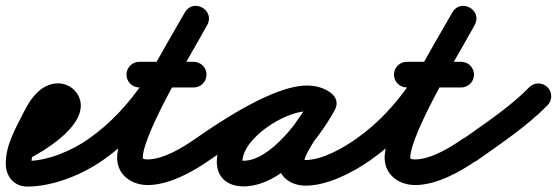

<svg xmlns="http://www.w3.org/2000/svg" viewBox="-54 -602 1955 674"><path d="M-17.3 -61.1C-5.7 -39.1 21.6 -30.7 43.6 -42.3C106.9 -75.7 229.6 -150.6 229.6 -231.5C229.6 -274.7 192.7 -309.4 150 -309.4C88.5 -309.4 50.2 -251.9 26.5 -202.5C26.5 -202.5 26.5 -202.7 26.6 -202.9C26.7 -203.1 26.8 -203.3 26.8 -203.3C-1.1 -147.9 -33.7 -92.1 -33.7 -28.1C-33.7 17.4 -5.2 52.9 42.3 52.9C132.6 52.9 235.4 10.8 307.9 -40.2C328.2 -54.5 333.1 -82.6 318.8 -102.9C304.5 -123.2 276.4 -128.1 256.1 -113.8C198.9 -73.6 113.9 -37.1 42.3 -37.1C40.5 -37.1 45.8 -36.1 47.4 -35.2C53.5 -31.8 56.3 -20.8 56.3 -28.1C56.3 -75.4 86.3 -121.3 107.2 -162.7C107.2 -162.7 107.3 -162.9 107.4 -163.1C107.5 -163.3 107.5 -163.5 107.5 -163.5C112.6 -173.9 135.5 -219.4 150 -219.4C150.9 -219.4 148.3 -219.4 147.4 -219.6C145.6 -220 144 -221.1 142.8 -222.6C141.5 -224.1 140.6 -225.8 140.1 -227.7C139.7 -229.3 139.6 -231.8 139.6 -231.5C139.6 -205 28 -135.9 1.5 -121.9C-20.4 -110.3 -28.8 -83.1 -17.2 -61.1Z M307.8 -40.1C482 -161.7 570.8 -332.9 673.2 -513.8C687.9 -540 675.7 -564.1 656.2 -575.2C636.6 -586.2 609.6 -584.3 594.8 -558.2C537.9 -457.5 357.2 -163.2 357.2 -48.3C357.2 12 407.8 47.6 464.3 47.6C539.2 47.6 622.2 1.6 681.8 -40.1C702.2 -54.4 707.1 -82.5 692.9 -102.8C678.6 -123.2 650.5 -128.1 630.2 -113.9C587.1 -83.7 519 -42.4 464.3 -42.4C460.4 -42.4 447.2 -42.3 447.2 -48.3C447.2 -133.3 629.4 -436.4 673.2 -513.8C687.9 -540 675.7 -564.1 656.2 -575.2C636.6 -586.2 609.6 -584.3 594.8 -558.2C499.8 -390.2 418 -226.8 256.2 -113.9C235.9 -99.7 230.9 -71.6 245.1 -51.2C259.3 -30.9 287.4 -25.9 307.8 -40.1ZM435 -295C498.7 -295 562.3 -295 626 -295C650.9 -295 671 -315.1 671 -340C671 -364.9 650.9 -385 626 -385C562.3 -385 498.7 -385 435 -385C410.1 -385 390 -364.9 390 -340C390 -315.1 410.1 -295 435 -295Z M619.1 -51.2C633.3 -30.9 661.4 -25.9 681.8 -40.1C750.2 -87.9 939.4 -211.8 1023.6 -211.8C1033.5 -211.8 1044.6 -210.3 1052.8 -204.4C1076.1 -187.8 1100.6 -199.5 1113.2 -219C1125.7 -238.4 1126.3 -265.6 1101.6 -279.9C1075.5 -295.1 1052.9 -301.1 1022.3 -301.1C895.4 -301.1 707.1 -169.2 707.1 -34.2C707.1 22.9 746.8 52.3 800.7 52.3C936.2 52.3 1062.5 -108.7 1121.5 -216.4C1135.9 -242.7 1123.3 -266.7 1103.6 -277.5C1083.9 -288.3 1057 -285.9 1042.5 -259.6C1005.4 -191.8 923.3 -109.2 923.3 -31.6C923.3 21.7 970.8 49.7 1019 49.7C1095.9 49.7 1185.4 3.2 1247 -40.2C1267.3 -54.6 1272.1 -82.7 1257.8 -103C1243.4 -123.3 1215.3 -128.1 1195 -113.8C1149.6 -81.7 1076.1 -40.3 1019 -40.3C1010.8 -40.3 1006.3 -45.5 1010.7 -39.1C1012.2 -36.9 1013.3 -29 1013.3 -31.6C1013.3 -68.7 1098.1 -173.7 1121.5 -216.4C1135.9 -242.7 1123.3 -266.6 1103.6 -277.4C1083.9 -288.3 1056.9 -285.9 1042.5 -259.6C1002 -185.6 895.9 -37.7 800.7 -37.7C798.1 -37.7 795.5 -37.8 793 -38.1C787.3 -38.7 797.1 -26.7 797.1 -34.2C797.1 -117.3 946.8 -211.1 1022.3 -211.1C1037.7 -211.1 1044.3 -209.1 1056.4 -202.1C1081.2 -187.7 1105 -198.3 1116.8 -216.6C1128.6 -235 1128.4 -261 1105.2 -277.6C1081.5 -294.5 1052.5 -301.8 1023.6 -301.8C908.1 -301.8 722.2 -178.1 630.2 -113.9C609.9 -99.7 604.9 -71.6 619.1 -51.2Z M1246.8 -40.1C1421 -161.7 1509.8 -332.9 1612.2 -513.8C1626.9 -540 1614.7 -564.1 1595.2 -575.2C1575.6 -586.2 1548.6 -584.3 1533.8 -558.2C1476.9 -457.5 1296.2 -163.2 1296.2 -48.3C1296.2 12 1346.8 47.6 1403.3 47.6C1478.2 47.6 1561.2 1.6 1620.8 -40.1C1641.2 -54.4 1646.1 -82.5 1631.9 -102.8C1617.6 -123.2 1589.5 -128.1 1569.2 -113.9C1526.1 -83.7 1458 -42.4 1403.3 -42.4C1399.4 -42.4 1386.2 -42.3 1386.2 -48.3C1386.2 -133.3 1568.4 -436.4 1612.2 -513.8C1626.9 -540 1614.7 -564.1 1595.2 -575.2C1575.6 -586.2 1548.6 -584.3 1533.8 -558.2C1438.8 -390.2 1357 -226.8 1195.2 -113.9C1174.9 -99.7 1169.9 -71.6 1184.1 -51.2C1198.3 -30.9 1226.4 -25.9 1246.8 -40.1ZM1374 -295C1437.7 -295 1501.3 -295 1565 -295C1589.9 -295 1610 -315.1 1610 -340C1610 -364.9 1589.9 -385 1565 -385C1501.3 -385 1437.7 -385 1374 -385C1349.1 -385 1329 -364.9 1329 -340C1329 -315.1 1349.1 -295 1374 -295Z M1558.3 -49.6C1572.7 -29.3 1600.8 -24.6 1621.1 -39C1705.4 -98.9 1795.3 -158.5 1868.1 -232.4C1885.5 -250.2 1885.3 -278.7 1867.6 -296.1C1849.8 -313.5 1821.3 -313.3 1803.9 -295.6C1735 -225.5 1648.9 -169.2 1568.9 -112.3C1548.7 -97.9 1543.9 -69.9 1558.3 -49.6Z"/></svg>

Font: FRB American Cursive Guidelines Arrows Black
Style: Bold Italic
Weight: 900
Italic angle: -25°
Version: Version 2.0;Modular Font Editor K font №1